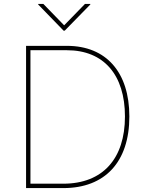

<svg xmlns="http://www.w3.org/2000/svg" viewBox="-20 -962 754 982"><path d="M303.7 0C517.6 0 641.6 -134.3 641.6 -366.2C641.6 -592.8 522.9 -727.5 322.3 -727.5H113.3V0ZM201.7 -941.9H175.3V-939L305.2 -805.2H311L441.9 -939V-941.9H414.6L308.1 -832.5ZM135.7 -22.5V-705.1H322.3C511.2 -705.1 619.1 -578.6 619.1 -366.2C619.1 -150.9 505.9 -22.5 303.7 -22.5Z"/></svg>

Font: Raveo Thin
Style: Regular
Weight: 100
Designer: Jakub Foglar, Rasmus Andersson (Inter)
Foundry: Jakubfoglar.com
Version: Version 1.100;Glyphs 3.2.3 (3260)